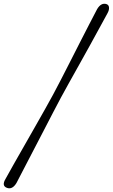

<svg xmlns="http://www.w3.org/2000/svg" viewBox="-58 -831 610 1039"><path d="M271.5 -302.5Q253.5 -269 229.2 -222.2Q205 -175.5 177.8 -123Q150.5 -70.5 123.2 -18Q96 34.5 72 80.5Q48 126.5 31 159.5Q8.5 196.5 -20.5 185.5Q-50.5 174.5 -28 137Q-9.5 103 16.8 56.8Q43 10.5 72.5 -41Q102 -92.5 131.2 -144Q160.5 -195.5 186 -240.8Q211.5 -286 229 -318.5Q247 -351.5 270.5 -397.5Q294 -443.5 320.8 -495.8Q347.5 -548 374.2 -600.8Q401 -653.5 425.2 -700.2Q449.5 -747 467.5 -781.5Q489.5 -818.5 519 -808.5Q531 -804 532 -790Q533 -776 523.5 -759Q506 -727 481.2 -681.5Q456.5 -636 427.8 -584Q399 -532 370 -480Q341 -428 315.2 -382Q289.5 -336 271.5 -302.5Z"/></svg>

Font: Fraunces 9pt Soft
Style: Italic
Weight: 400
Italic angle: -16°
Version: Version 1.000;[0bf87f6ff]